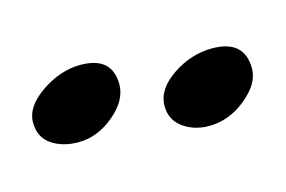

<svg xmlns="http://www.w3.org/2000/svg" viewBox="-37 -568 316 212"><g transform="rotate(-15 120.5 -462.0)"><path d="M-4 -465Q-4 -483 18 -498Q40 -513 63 -513Q99 -513 99 -481Q99 -463 80 -447Q61 -431 39 -431Q21 -431 8.5 -439.5Q-4 -448 -4 -465ZM141 -445Q141 -464 162.5 -478.5Q184 -493 208 -493Q245 -493 245 -460Q245 -443 225.5 -427Q206 -411 183 -411Q166 -411 153.5 -420Q141 -429 141 -445Z"/></g></svg>

Font: Dancing Script
Style: Bold
Weight: 700
Designer: Pablo Impallari
Foundry: Pablo Impallari
Version: Version 2.000